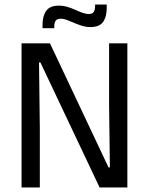

<svg xmlns="http://www.w3.org/2000/svg" viewBox="-20 -831 660 851"><path d="M201.5 -639 461 -89H467L463.5 -368V-639H544.5V0H421.5L159 -554.5H153L156.5 -262.5V0H75.5V-639ZM381.5 -711Q362 -711 344 -716.5Q326 -722 309.2 -729.2Q292.5 -736.5 277.5 -742.2Q262.5 -748 248.5 -748Q233 -748 226.8 -739Q220.5 -730 220.5 -712.5V-706H168.5V-721Q168.5 -760 184.8 -783Q201 -806 241 -806Q260.5 -806 278.8 -800.5Q297 -795 313.5 -787.5Q330 -780 345.2 -774.5Q360.5 -769 374 -769Q389.5 -769 395.5 -778Q401.5 -787 401.5 -804.5V-811H453V-795.5Q453 -756.5 436.8 -733.8Q420.5 -711 381.5 -711Z"/></svg>

Font: Anek Odia Medium
Style: Regular
Weight: 400
Version: Version 1.003